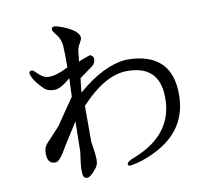

<svg xmlns="http://www.w3.org/2000/svg" viewBox="-90 -918 1181 1069"><g transform="rotate(-10 500.0 -384.0)"><path d="M312 -413 209 -263 133 -181Q112 -158 114 -120Q116 -66 161 -68Q184 -68 230 -151L308 -274L305 -101Q295 -35 294 -9Q294 17 296 27Q300 47 319 47Q337 47 370 6Q388 -15 387 -45Q387 -75 375 -147V-350Q513 -498 635 -500Q818 -503 823 -326Q829 -111 599 -20Q549 -2 554 14Q556 23 570 21Q635 12 709 -25Q902 -119 902 -322Q902 -563 646 -563Q517 -554 369 -426Q372 -464 378 -506L451 -559Q471 -574 471 -598Q471 -614 453 -623Q389 -603 385 -596Q389 -622 391 -649Q393 -675 406 -696Q419 -717 419 -727Q419 -766 333 -801Q301 -814 285 -815Q268 -816 267 -799Q267 -793 281 -775Q311 -742 314 -698Q317 -650 316 -578Q252 -544 207 -544H203Q180 -544 156 -565Q133 -586 128 -591Q123 -595 117 -595Q103 -595 102 -582Q110 -540 169 -484Q187 -467 224 -467Q260 -467 316 -517Z"/></g></svg>

Font: Sawarabi Mincho
Style: Regular
Weight: 400
Version: Version 1.082; ttfautohint (v1.8.4.7-5d5b)